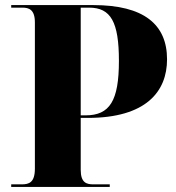

<svg xmlns="http://www.w3.org/2000/svg" viewBox="-20 -734 692 754"><path d="M24 0H411V-10H347C320 -10 297 -16 297 -67V-271H325C553 -271 636 -374 636 -501C636 -638 545 -714 347 -714H24V-704H68C93 -704 117 -697 117 -646V-72C117 -17 94 -10 65 -10H24ZM316 -281H297V-704H330C415 -704 447 -648 447 -495C447 -338 411 -281 316 -281Z"/></svg>

Font: Noto Serif Display ExtraBold
Style: Regular
Weight: 800
Designer: Monotype Design Team
Foundry: Monotype Imaging Inc.
Version: Version 2.009